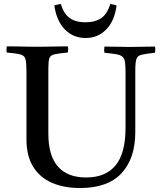

<svg xmlns="http://www.w3.org/2000/svg" viewBox="-20 -934 807 965"><path d="M14 -701Q34 -701 62.5 -700.5Q91 -700 119.5 -699.5Q148 -699 167 -699Q186 -699 214.5 -699.5Q243 -700 272 -700.5Q301 -701 321 -701Q324 -686 321 -670Q275 -666 254 -661Q233 -656 228 -641Q223 -626 223 -590V-263Q223 -151 271.5 -96.5Q320 -42 413 -42Q511 -42 561 -103Q611 -164 611 -292V-566Q611 -601 608.5 -620.5Q606 -640 595.5 -649Q585 -658 564 -661.5Q543 -665 505 -669Q502 -684 505 -700Q532 -700 570 -699Q608 -698 631 -698Q656 -698 693.5 -699Q731 -700 759 -700Q762 -685 759 -669Q713 -664 692 -659Q671 -654 665.5 -637Q660 -620 660 -579V-271Q660 -138 591 -63.5Q522 11 382 11Q302 11 241.5 -15Q181 -41 147 -95.5Q113 -150 113 -233V-577Q113 -619 108 -637Q103 -655 82 -660.5Q61 -666 14 -670Q11 -685 14 -701ZM286 -914Q300 -865 330 -843.5Q360 -822 409 -822Q459 -822 489.5 -843.5Q520 -865 534 -914Q542 -913 550 -911Q558 -909 566 -907Q556 -829 514 -786Q472 -743 410 -743Q348 -743 306 -786Q264 -829 253 -907Q267 -911 286 -914Z"/></svg>

Font: Tiro Devanagari Hindi
Style: Regular
Weight: 400
Designer: Devanagari: John Hudson & Fiona Ross. Latin: John Hudson.
Foundry: Tiro Typeworks Ltd.
Version: Version 1.52